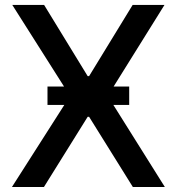

<svg xmlns="http://www.w3.org/2000/svg" viewBox="-20 -747 706 767"><path d="M236.9 -327.8H169.7V-401.3H235.8L29.1 -727.3H156.2L330.3 -442.8H335.9L509.9 -727.3H637.1L433.9 -401.3H496.1V-327.8H432.9L638.5 0H510.7L335.9 -280.5H330.3L155.5 0H27.7Z"/></svg>

Font: Inter P Medium
Style: Regular
Weight: 500
Designer: Rasmus Andersson
Foundry: rsms
Version: Version 3.018;git-588b23468